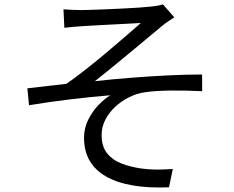

<svg xmlns="http://www.w3.org/2000/svg" viewBox="-20 -788 1040 852"><path d="M261.6 -746.7Q280.1 -745.3 299.3 -744.3Q318.5 -743.3 341.2 -743.3Q354.8 -743.3 384.2 -744.3Q413.5 -745.3 451.5 -746.8Q489.5 -748.3 528.4 -750.3Q567.4 -752.3 599.5 -754.5Q631.7 -756.7 648.8 -758.7Q666.9 -760.5 680.7 -763.1Q694.5 -765.7 703 -768.5L753.5 -711.3Q743.7 -704.8 727.3 -693.8Q710.9 -682.7 700.2 -673.8Q678 -655.4 648.4 -630.7Q618.9 -606.1 586 -578.7Q553.1 -551.4 519.8 -523.9Q486.5 -496.4 456 -471.6Q425.5 -446.7 401 -427.8Q477 -436.3 559.9 -442.8Q642.7 -449.3 723.9 -453.4Q805.1 -457.4 876.8 -457.4L877.2 -383.3Q803.8 -387.1 736.1 -386.2Q668.5 -385.3 623.3 -378.6Q586.6 -373.4 552.5 -356.4Q518.4 -339.3 490.7 -313.5Q463 -287.6 446.9 -255.7Q430.9 -223.8 430.9 -188.5Q430.9 -138.4 455 -108.1Q479.1 -77.9 518.5 -62.8Q558 -47.6 603.2 -40.8Q647.9 -34.9 683.9 -35.5Q720 -36.2 746.8 -38.2L730 43.2Q547 50.6 450 -5.3Q352.9 -61.1 352.9 -176.5Q352.9 -219.4 371.4 -256.5Q389.9 -293.6 416.8 -321.7Q443.7 -349.7 469.3 -365.3Q389.6 -358.8 294.2 -347.4Q198.8 -336 108.8 -321L101.5 -396Q142.1 -400.6 189.4 -406.3Q236.7 -412 274.9 -416Q315.4 -444.4 362.8 -481.6Q410.1 -518.9 456.7 -558.3Q503.2 -597.7 542.4 -631.4Q581.5 -665.1 605.1 -686.1Q591.9 -685.1 565.4 -683.8Q539 -682.5 506.2 -680.7Q473.4 -678.9 440.5 -677.3Q407.7 -675.6 381.7 -674.1Q355.7 -672.6 342.4 -671.6Q323.2 -670.6 302.6 -668.6Q282 -666.5 265.6 -664.7Z"/></svg>

Font: Shanggu Sans SC VF
Style: Regular
Weight: 250
Designer: GuiWonder
Version: Version 1.021